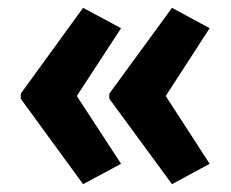

<svg xmlns="http://www.w3.org/2000/svg" viewBox="-20 -519 590 490"><path d="M33 -280V-267L192 -49L289 -101L176 -274L289 -447L192 -499ZM259 -280V-267L419 -49L515 -101L403 -274L515 -447L419 -499Z"/></svg>

Font: Noto Sans Gujarati UI Condensed
Style: Bold
Weight: 700
Width: 3
Designer: Jelle Bosma - Monotype Design Team, Universal Thirst
Foundry: Monotype Imaging Inc.
Version: Version 2.106